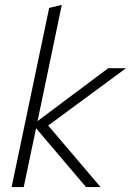

<svg xmlns="http://www.w3.org/2000/svg" viewBox="-20 -757 530 777"><path d="M27 0 179 -725 230 -737 132 -267 418 -481H490L175 -249L387 0H328L126 -238L76 0Z"/></svg>

Font: Red Hat Text VF
Style: Italic
Weight: 300
Italic angle: -12°
Designer: Pentagram, MCKL
Foundry: Pentagram, MCKL
Version: Version 1.023